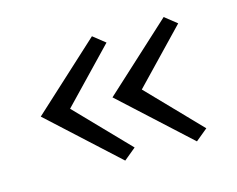

<svg xmlns="http://www.w3.org/2000/svg" viewBox="-61 -473 647 525"><g transform="rotate(-15 262.5 -211.0)"><path d="M126 -211 269 -63 235 -35 43 -211 235 -387 269 -360ZM329 -211 472 -63 438 -35 246 -211 438 -387 472 -360Z"/></g></svg>

Font: Ysabeau Semilight
Style: Regular
Weight: 300
Designer: Christian Thalmann (Catharsis Fonts)
Version: Version 0.003